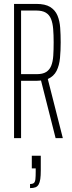

<svg xmlns="http://www.w3.org/2000/svg" viewBox="-20 -708 371 984"><path d="M52 0V-688H166Q212 -688 237.5 -672Q263 -656 274.5 -628.5Q286 -601 288.5 -565.5Q291 -530 291 -491Q291 -449 287.5 -411Q284 -373 270 -345Q256 -317 225 -303L302 0H265L188 -304L198 -297Q194 -296 186 -295Q178 -294 170 -294H88V0ZM88 -328H169Q199 -328 216.5 -339Q234 -350 242.5 -371Q251 -392 253 -422.5Q255 -453 255 -491Q255 -529 252.5 -559.5Q250 -590 241.5 -611Q233 -632 215 -643Q197 -654 165 -654H88ZM134 256V235Q148 235 154 229.5Q160 224 161.5 210Q163 196 163 172V155H143V90H189V165Q189 192 186.5 209.5Q184 227 178 237.5Q172 248 161.5 252Q151 256 134 256Z"/></svg>

Font: Saira UltraCondensed Thin
Style: Regular
Weight: 250
Width: 1
Designer: Hector Gatti with collaboration of the Omnibus-Type team
Foundry: Omnibus-Type
Version: Version 1.101